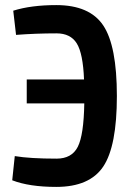

<svg xmlns="http://www.w3.org/2000/svg" viewBox="-20 -722 516 754"><path d="M201 -702Q332 -702 385.5 -622Q439 -542 439 -345Q439 -148 385.5 -68Q332 12 201 12Q95 12 28 -14L38 -109Q98 -99 202 -99Q262 -99 285.5 -145.5Q309 -192 311 -316H85V-410H310Q306 -512 281.5 -551.5Q257 -591 202 -591Q121 -591 43 -585L32 -680Q102 -702 201 -702Z"/></svg>

Font: Exo 2 Semi Bold Condensed
Style: Regular
Weight: 600
Width: 3
Designer: Natanael Gama
Version: Version 1.001;PS 001.001;hotconv 1.0.70;makeotf.lib2.5.58329